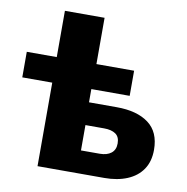

<svg xmlns="http://www.w3.org/2000/svg" viewBox="-79 -781 834 858"><g transform="rotate(10 337.5 -352.5)"><path d="M147 0V-379H11V-495H147V-705H327V-495H498V-381H324V-321H450Q542 -321 594.5 -282Q647 -243 647 -162Q647 -109 622.5 -73Q598 -37 553.5 -18.5Q509 0 450 0ZM326 -103H411Q444 -103 463 -118Q482 -133 482 -162Q482 -192 463 -205Q444 -218 411 -218H326Z"/></g></svg>

Font: Nunito Sans 11pt Black
Style: Regular
Weight: 900
Version: Version 3.101;gftools[0.9.27]